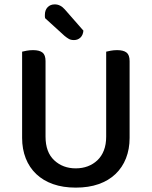

<svg xmlns="http://www.w3.org/2000/svg" viewBox="-20 -843 693 877"><path d="M572 -213Q572 -162 555.5 -120Q539 -78 507.5 -48Q476 -18 430.5 -2Q385 14 326 14Q268 14 222.5 -2Q177 -18 145.5 -48Q114 -78 97.5 -120Q81 -162 81 -213V-607Q88 -609 102 -611.5Q116 -614 131 -614Q160 -614 174 -603Q188 -592 188 -564V-219Q188 -148 227.5 -111Q267 -74 326 -74Q356 -74 381 -83.5Q406 -93 425 -111Q444 -129 454.5 -156Q465 -183 465 -219V-607Q472 -609 486 -611.5Q500 -614 515 -614Q544 -614 558 -603Q572 -592 572 -564ZM186 -760Q185 -764 185 -768Q185 -772 185 -775Q185 -797 197.5 -810Q210 -823 230 -823Q256 -823 276 -800L361 -703Q359 -682 347 -671Q335 -660 318 -660Q304 -660 295 -665Q286 -670 275 -679Z"/></svg>

Font: Baloo Bhaina 2 Medium
Style: Regular
Weight: 500
Designer: Yesha Goshar, Manish Minz, Shuchita Grover and Ek Type
Foundry: Ek Type
Version: Version 1.640;hotconv 1.0.111;makeotfexe 2.5.65597; ttfautoh